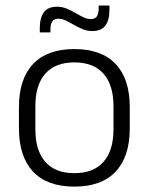

<svg xmlns="http://www.w3.org/2000/svg" viewBox="-20 -682 553 714"><path d="M256.5 12Q155.5 12 103 -43.8Q50.5 -99.5 50.5 -204.5V-284Q50.5 -388.5 103 -444Q155.5 -499.5 256.5 -499.5Q357.5 -499.5 410 -444Q462.5 -388.5 462.5 -284V-204.5Q462.5 -99.5 410 -43.8Q357.5 12 256.5 12ZM256.5 -38Q327.5 -38 364.8 -80Q402 -122 402 -201V-287.5Q402 -366 364.8 -408Q327.5 -450 256.5 -450Q185.5 -450 148.5 -408Q111.5 -366 111.5 -287.5V-201Q111.5 -122 148.5 -80Q185.5 -38 256.5 -38ZM322.5 -566.5Q304.5 -566.5 287.5 -573.5Q270.5 -580.5 255 -589.5Q239.5 -598.5 225 -605.5Q210.5 -612.5 197 -612.5Q181.5 -612.5 174.5 -602.5Q167.5 -592.5 167.5 -571.5V-561.5H128V-577.5Q128 -615.5 143 -636.2Q158 -657 192.5 -657Q211 -657 227.8 -650Q244.5 -643 260 -634Q275.5 -625 290 -618Q304.5 -611 317.5 -611Q333.5 -611 340.2 -621Q347 -631 347 -651.5V-661.5H387V-645.5Q387 -607.5 372 -587Q357 -566.5 322.5 -566.5Z"/></svg>

Font: Anek Kannada Medium Light
Style: Regular
Weight: 300
Version: Version 1.003